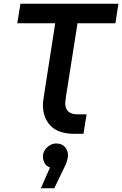

<svg xmlns="http://www.w3.org/2000/svg" viewBox="-20 -720 657 1033"><path d="M382 0Q293 0 252 -43.5Q211 -87 211 -154Q211 -167 213 -181.5Q215 -196 217 -209L277 -595H73L90 -700H617L601 -595H397L335 -201Q334 -191 332.5 -181Q331 -171 331 -164Q331 -137 346.5 -121Q362 -105 397 -105H446L429 0ZM200 293 249 181Q229 174 220 157.5Q211 141 211 123Q211 104 221 88Q231 72 247.5 62Q264 52 283 52Q313 52 329.5 71Q346 90 346 115Q346 125 341 144Q336 163 326 181L272 293Z"/></svg>

Font: MuseoModerno Thin Medium
Style: Italic
Weight: 500
Italic angle: -9°
Version: Version 1.003